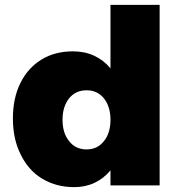

<svg xmlns="http://www.w3.org/2000/svg" viewBox="-20 -762 767 789"><path d="M636 -742H434V-481C415 -504 393 -521 367 -533C341 -545 312 -551 280 -551C231 -551 187 -540 150 -517C113 -494 84 -462 64 -421C43 -379 33 -330 33 -275C33 -218 44 -169 65 -127C86 -84 115 -51 153 -28C191 -5 235 7 285 7C316 7 344 1 369 -11C394 -23 416 -40 434 -62V0H636ZM407 -182C389 -159 365 -148 336 -148C306 -148 282 -159 264 -182C246 -204 237 -233 237 -270C237 -306 246 -335 264 -358C282 -380 306 -391 336 -391C365 -391 389 -380 407 -358C425 -335 434 -306 434 -270C434 -233 425 -204 407 -182Z"/></svg>

Font: Argentum Sans ExtraBold
Style: Regular
Weight: 800
Designer: Julieta Ulanovsky
Foundry: Julieta Ulanovsky
Version: Version 5.001;February 15, 2019;FontCreator 11.5.0.2425 64-b